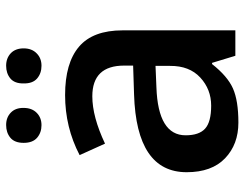

<svg xmlns="http://www.w3.org/2000/svg" viewBox="-105 -675 790 620"><g transform="rotate(-90 290.0 -365.0)"><path d="M387.2 -210.9V-257.8L317.9 -254.9Q163.1 -249.5 163.1 -160.6Q163.1 -117.2 184.6 -97.7Q206.1 -78.1 258.8 -78.1Q311.5 -78.1 349.6 -113.3Q387.7 -148.4 387.2 -210.9ZM293 -549.8Q396.5 -549.8 449.2 -504.9Q502 -460 502 -363.8V0H419.9L397 -75.2H393.1Q354 -25.4 314.5 -7.8Q274.9 9.8 204.1 9.8Q133.8 9.8 88.9 -33.2Q43.9 -76.2 43.9 -157.2Q43.9 -319.3 294.9 -327.1L388.2 -330.1V-358.9Q388.2 -461.9 289.1 -461.9Q223.1 -461.9 136.2 -420.9L99.1 -502.9Q189 -549.8 293 -549.8ZM330.6 -683.6Q330.1 -712.9 346.7 -726.6Q363.3 -740.2 387.7 -740.2Q412.1 -740.2 428.2 -725.1Q443.8 -710 443.8 -683.6Q443.8 -657.2 427.7 -641.6Q412.1 -626 387.7 -626Q363.3 -626 346.7 -640.1Q330.1 -654.3 330.6 -683.6ZM251.5 -683.6Q251.5 -657.2 235.8 -641.6Q220.2 -626 195.8 -626Q171.9 -626 155.3 -640.1Q138.7 -654.3 138.7 -683.6Q138.7 -712.9 155.3 -726.6Q171.9 -740.2 196.3 -740.2Q220.7 -740.2 236.3 -725.1Q252 -710 251.5 -683.6Z"/></g></svg>

Font: OpenSans-Semibold
Style: Regular
Weight: 600
Foundry: Ascender Corporation
Version: Version 1.10